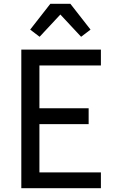

<svg xmlns="http://www.w3.org/2000/svg" viewBox="-20 -998 640 1018"><path d="M93 0V-735H515V-651H189V-424H450V-340H189V-84H515V0ZM190 -803 140 -841 247 -978H353L460 -841L410 -803L300 -921Z"/></svg>

Font: Iosevka Fixed Curly Md Ex
Style: Regular
Weight: 500
Width: 7
Monospace: yes
Designer: Belleve Invis
Foundry: Belleve Invis
Version: Version 30.1.2